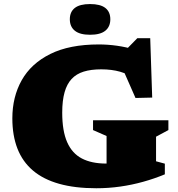

<svg xmlns="http://www.w3.org/2000/svg" viewBox="-20 -938 902 972"><path d="M770 -121.5 814.5 -109.5V-55.5Q761.5 -33.5 705 -17.8Q648.5 -2 589 6.5Q529.5 15 467.5 15Q359.5 15 279.5 -7.5Q199.5 -30 147 -74.5Q94.5 -119 68.5 -185.2Q42.5 -251.5 42.5 -339Q42.5 -447.5 90 -532Q137.5 -616.5 234.8 -664.8Q332 -713 480 -713Q525.5 -713 571.8 -706.5Q618 -700 668 -685.5L609 -677L675 -744.5H740.5L750.5 -444L666 -442L581.5 -634L673 -533.5Q631.5 -562.5 588.5 -574.8Q545.5 -587 492.5 -587Q441 -587 403.8 -575.5Q366.5 -564 342.5 -538.2Q318.5 -512.5 306.8 -470.5Q295 -428.5 295 -367.5Q295 -275 320 -218.2Q345 -161.5 394.2 -135.8Q443.5 -110 517 -110Q541 -110 561.2 -113Q581.5 -116 601.8 -122.8Q622 -129.5 645 -140.5L519.5 -10.5V-249.5L451 -279.5V-329H832.5V-279.5L770 -246ZM436 -762Q384 -762 358.8 -782.5Q333.5 -803 333.5 -840.5Q333.5 -878 358.8 -897.8Q384 -917.5 436 -917.5Q488 -917.5 513.2 -897.8Q538.5 -878 538.5 -840.5Q538.5 -803 513.2 -782.5Q488 -762 436 -762Z"/></svg>

Font: Newsreader 9pt ExtraBold
Style: Regular
Weight: 800
Designer: Hugues Gentile
Foundry: Production Type
Version: Version 1.003